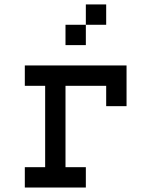

<svg xmlns="http://www.w3.org/2000/svg" viewBox="-20 -838 676 858"><path d="M90.9 -90.9V0H363.6V-90.9H272.7V-454.5H454.5V-363.6H545.5V-545.5H90.9V-454.5H181.8V-90.9ZM363.6 -818.2V-727.3H454.5V-818.2ZM272.7 -727.3V-636.4H363.6V-727.3Z"/></svg>

Font: Departure Mono
Style: Regular
Weight: 400
Monospace: yes
Designer: Helena Zhang
Version: Version 1.500;Glyphs 3.3.1 (3343)